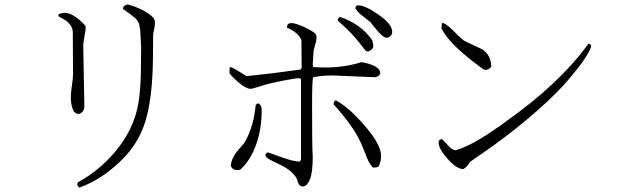

<svg xmlns="http://www.w3.org/2000/svg" viewBox="-20 -785 2800 865"><path d="M607 -676Q607 -678 600 -689.5Q593 -701 592.5 -701Q592 -701 580 -710.5Q568 -720 567 -721L534 -745Q534 -761 556 -765Q633 -743 670 -706Q678 -697 678 -681Q678 -669 674 -651.5Q670 -634 670 -627L669 -517Q667 -362 641.5 -261.5Q616 -161 549 -86Q454 18 338 60Q324 52 330 37Q440 -23 517.5 -125Q595 -227 608 -352Q615 -415 615 -488V-498Q615 -529 615.5 -545.5Q616 -562 616 -563Q616 -577 614.5 -598Q613 -619 613 -628Q613 -644 610 -659Q607 -674 607 -676ZM333 -272Q315 -272 307 -295Q299 -318 299 -345Q299 -367 304 -400.5Q309 -434 309 -448L308 -639Q308 -682 245 -710L242 -719Q255 -727 271 -727Q311 -727 364 -670Q366 -666 366 -658.5Q366 -651 360.5 -620.5Q355 -590 355 -582L360 -308Q360 -291 351.5 -281.5Q343 -272 333 -272Z M1594 -761Q1625 -761 1686 -718.5Q1747 -676 1747 -642Q1747 -630 1739 -622.5Q1731 -615 1721 -615Q1712 -615 1696.5 -629.5Q1681 -644 1665.5 -664Q1650 -684 1649 -685L1600 -724Q1587 -737 1581 -748Q1582 -761 1594 -761ZM1511 -709Q1605 -678 1657 -604L1662 -579Q1662 -566 1648.5 -557.5Q1635 -549 1626 -558L1596 -596Q1566 -635 1515 -680Q1502 -690 1501.5 -695.5Q1501 -701 1511 -709ZM1493 -333Q1548 -305 1622.5 -219.5Q1697 -134 1697 -82Q1697 -59 1686 -35Q1679 -30 1660 -30Q1646 -45 1634 -72L1612 -127Q1581 -206 1483 -315Q1483 -330 1493 -333ZM1406 -614Q1406 -603 1399.5 -581.5Q1393 -560 1393 -558L1389 -495Q1389 -488 1391 -483Q1419 -481 1446 -481Q1533 -481 1608 -505Q1650 -498 1671.5 -485Q1693 -472 1693 -457Q1693 -444 1672 -437L1479 -445Q1430 -445 1391 -437Q1386 -429 1386 -309Q1386 -228 1386.5 -170.5Q1387 -113 1388 -97L1389 -80Q1389 -6 1375.5 24.5Q1362 55 1345 55Q1333 55 1327.5 46.5Q1322 38 1319 25.5Q1316 13 1296 -7Q1276 -27 1240 -44Q1199 -63 1187 -71Q1175 -79 1176 -90Q1182 -98 1189 -98L1245 -78Q1301 -57 1332 -57L1336 -68V-430L1323 -433Q1247 -422 1181 -405L1118 -386Q1115 -385 1109 -385Q1089 -385 1058 -411Q1027 -437 1014 -455Q1014 -480 1016 -483Q1028 -481 1057.5 -462.5Q1087 -444 1092 -442Q1210 -454 1335 -472L1339 -480L1338 -604Q1324 -639 1273 -660Q1272 -681 1293 -681Q1311 -681 1348.5 -664Q1386 -647 1400 -634Q1406 -627 1406 -614ZM1142 -319Q1148 -319 1153.5 -311Q1159 -303 1159 -290Q1159 -203 1133.5 -132.5Q1108 -62 1063 -21Q1054 -19 1048 -19Q1027 -19 1020 -37Q1020 -76 1070 -128Q1090 -150 1108 -199Q1126 -248 1132 -312Q1137 -319 1142 -319Z M2193 -484Q2181 -470 2168 -470Q2167 -470 2157 -473L2116 -504Q2001 -592 1969 -657Q1969 -679 1973 -682Q1984 -680 2000 -667Q2016 -654 2030.5 -638.5Q2045 -623 2048 -621L2072 -601L2152 -563Q2193 -537 2193 -484ZM2066 -23Q2035 -25 1995.5 -70.5Q1956 -116 1956 -142Q1956 -158 1972 -158L2009 -119Q2021 -109 2033 -108Q2108 -130 2222 -211Q2213 -205 2213 -205Q2214 -205 2231.5 -217Q2249 -229 2254 -234Q2498 -405 2631 -588Q2644 -588 2643 -574Q2635 -551 2610.5 -515Q2586 -479 2538 -422.5Q2490 -366 2402 -288Q2314 -210 2200 -127L2098 -56Q2083 -31 2066 -23Z"/></svg>

Font: cwTeXMing
Style: Medium
Weight: 500
Version: Version 1.17